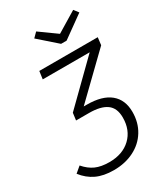

<svg xmlns="http://www.w3.org/2000/svg" viewBox="-227 -981 939 1084"><g transform="rotate(-30 242.0 -438.5)"><path d="M474 -636 216 -386H236Q336 -386 387.5 -343.5Q439 -301 439 -222Q439 -153 406.5 -100Q374 -47 316 -18Q258 11 185 11Q118 11 71.5 -11Q25 -33 -9 -77L29 -109Q60 -73 96 -57Q132 -41 185 -41Q272 -41 324 -90.5Q376 -140 376 -222Q376 -284 337.5 -311.5Q299 -339 224 -339H138L139 -340L145 -386L398 -634H92L99 -685H480ZM460 -858 318 -756H282L166 -858L195 -887L305 -808L437 -888Z"/></g></svg>

Font: FiraGO Light
Style: Italic
Weight: 300
Italic angle: -8°
Designer: bBox Type GmbH
Foundry: bBox Type GmbH
Version: Version 1.001